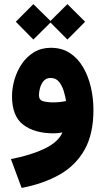

<svg xmlns="http://www.w3.org/2000/svg" viewBox="-20 -649 514 936"><path d="M142.6 -628.9 226.1 -546.9 308.6 -628.9 395 -543 308.6 -456.1 226.1 -539.1 142.6 -456.1 57.1 -543ZM435.5 -113.3Q435.5 4.4 392.1 81.3Q348.6 158.2 269.8 202.6Q190.9 247.1 85.4 267.1L33.2 126.5Q130.4 107.9 197.8 75.4Q265.1 43 284.2 -3.4Q261.7 1 241.7 1Q148.4 1 93.5 -40.8Q38.6 -82.5 38.6 -179.7Q38.6 -219.2 50.5 -260.7Q62.5 -302.2 86.2 -337.4Q109.9 -372.6 145.5 -394.3Q181.2 -416 228 -416Q281.7 -416 320.8 -390.4Q359.9 -364.7 385.3 -321Q410.6 -277.3 423.1 -223.6Q435.5 -169.9 435.5 -113.3ZM238.8 -149.9Q259.8 -149.9 276.4 -152.1Q293 -154.3 302.2 -156.2Q299.3 -175.3 291.7 -201.9Q284.2 -228.5 268.8 -248.8Q253.4 -269 227.1 -269Q205.1 -269 192.6 -254.2Q180.2 -239.3 175 -219.7Q169.9 -200.2 169.9 -185.5Q169.9 -161.1 190.4 -155.5Q210.9 -149.9 238.8 -149.9Z"/></svg>

Font: Vazirmatn FD NL Black
Style: Regular
Weight: 900
Designer: Saber Rastikerdar
Foundry: Saber Rastikerdar
Version: Version 33.003